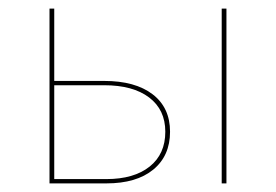

<svg xmlns="http://www.w3.org/2000/svg" viewBox="-20 -426 641 446"><path d="M222 -238Q294 -238 334.5 -207Q375 -176 375 -120Q375 -64 336 -32Q297 0 227 0H95V-406H106V-238ZM495 -406H506V0H495ZM227 -10Q291 -10 327.5 -39Q364 -68 364 -120Q364 -171 326.5 -199.5Q289 -228 222 -228H106V-10Z"/></svg>

Font: EauTest Hairline
Style: Regular
Weight: 250
Designer: Christian Thalmann (Catharsis Fonts)
Version: Version 0.001;PS 000.001;hotconv 1.0.88;makeotf.lib2.5.64775